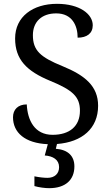

<svg xmlns="http://www.w3.org/2000/svg" viewBox="-20 -744 584 1004"><path d="M237 240C322 240 369 197 369 126C369 73 337 39 272 34L278 9C410 -1 493 -73 493 -191C493 -294 424 -350 307 -398C191 -445 152 -480 152 -560C152 -629 197 -674 274 -674C358 -674 386 -609 386 -547C434 -547 465 -569 465 -612C465 -670 397 -724 278 -724C152 -724 59 -657 59 -543C59 -433 119 -372 243 -321C360 -273 398 -238 398 -165C398 -84 344 -39 255 -39C161 -39 124 -115 120 -198C74 -198 48 -171 48 -131C48 -51 110 5 230 10L214 69C257 72 289 91 289 130C289 164 266 186 228 186C210 186 184 183 160 178V229C184 236 216 240 237 240Z"/></svg>

Font: Noto Fangsong KSS Vertical
Style: Regular
Weight: 400
Designer: LIU Zhao, ZHANG Congyu, Kushim JIANG
Foundry: Guyu Beijing Co. Ltd.
Version: Version 1.000;November 16, 2022;FontCreator 11.5.0.2427 64-b